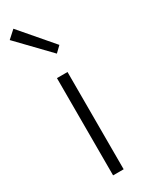

<svg xmlns="http://www.w3.org/2000/svg" viewBox="-224 -877 701 913"><g transform="rotate(-30 126.5 -420.5)"><path d="M100 0H158V-534H100ZM158 -635 189 -665 38 -841 -4 -803Z"/></g></svg>

Font: Noto Sans HK Light
Style: Regular
Weight: 300
Designer: Ryoko NISHIZUKA 西塚涼子 (kana, bopomofo & ideographs); Paul D. Hunt (Latin, Greek & Cyrillic); Sandoll Communications 산돌커뮤니
Foundry: Adobe
Version: Version 2.004;hotconv 1.0.118;makeotfexe 2.5.65603